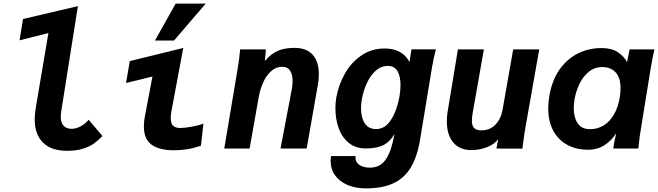

<svg xmlns="http://www.w3.org/2000/svg" viewBox="-20 -824 3650 1065"><path d="M172.5 -162Q172.5 -189 178 -223.5L248.5 -640.5L88.5 -600.5L107.5 -718.5L412 -790L319.5 -205Q317 -187.5 317 -177Q317 -143 333 -126.2Q349 -109.5 377 -109.5Q400.5 -109.5 425.2 -122.2Q450 -135 472 -159.5L548.5 -69.5Q546.5 -68 544.5 -66Q542.5 -64 540.5 -62Q521 -42.5 499.5 -27Q478 -11.5 441 0.5Q404 12.5 352.5 12.5Q264.5 12.5 218.5 -33Q172.5 -78.5 172.5 -162Z M778 -122.5Q778 -150 783.5 -178L825.5 -399.5L679 -363.5L700 -485L996.5 -558L931.5 -210.5Q927 -187.5 927 -170.5Q927 -138.5 940.8 -126.2Q954.5 -114 978.5 -114Q1003 -114 1041.8 -120.8Q1080.5 -127.5 1108.5 -138.5L1094.5 -15.5Q1050.5 -1 1015.5 4.2Q980.5 9.5 943.5 9.5Q863.5 9.5 820.8 -21.5Q778 -52.5 778 -122.5ZM839.5 -599 954.5 -804H1121L945 -599Z M1312 -550H1455L1449 -485.5Q1482.5 -525.5 1521 -542Q1559.5 -558.5 1614 -558.5Q1680 -558.5 1714.2 -520.5Q1748.5 -482.5 1748.5 -413Q1748.5 -382 1743 -352.5L1681 0H1536L1598 -326Q1603 -351 1603 -374.5Q1603 -409 1589.5 -431.2Q1576 -453.5 1545 -453.5Q1510 -453.5 1483 -428.5Q1456 -403.5 1439.2 -365.2Q1422.5 -327 1415 -285L1364.5 0H1224L1297 -435.5Q1308.5 -502 1312 -550Z M1814 68.5Q1814 54 1816 41.5H1952Q1949.5 73.5 1972 89.8Q1994.5 106 2032.5 106Q2067.5 106 2092.8 88.5Q2118 71 2136.5 30.8Q2155 -9.5 2167.5 -78L2166.5 -78.5Q2141.5 -35.5 2104.2 -18Q2067 -0.5 2010.5 -0.5Q1951 -0.5 1913 -32.8Q1875 -65 1857.8 -115.2Q1840.5 -165.5 1840.5 -222Q1840.5 -256 1845.5 -283Q1857.5 -351.5 1891.8 -413.5Q1926 -475.5 1982.8 -515.2Q2039.5 -555 2113.5 -555Q2195.5 -555 2237.5 -502Q2246.5 -491 2251 -478.5L2262.5 -550.5H2398Q2386 -507.5 2376.5 -451.5L2310 -49Q2294 47 2257.8 106.2Q2221.5 165.5 2160.8 193.2Q2100 221 2009 221Q1952.5 221 1908.2 202.2Q1864 183.5 1839 149Q1814 114.5 1814 68.5ZM2195.5 -286.5Q2201.5 -321 2201.5 -352.5Q2201.5 -401.5 2184.5 -430Q2167.5 -458.5 2131 -458.5Q2094 -458.5 2064.2 -432Q2034.5 -405.5 2015 -363Q1995.5 -320.5 1987 -273Q1982.5 -248.5 1982.5 -223.5Q1982.5 -172.5 2003.2 -140.2Q2024 -108 2066.5 -108Q2116 -108 2148.8 -159.2Q2181.5 -210.5 2195.5 -286.5Z M2458.5 -150Q2458.5 -176 2463 -205L2520 -550H2664L2602 -198Q2597.5 -173.5 2597.5 -154Q2597.5 -127 2609.8 -114Q2622 -101 2650.5 -101Q2697.5 -101 2728 -132.5Q2758.5 -164 2768 -217L2826.5 -550H2971L2894 -114Q2888 -81.5 2883 -39L2877.5 0.5L2733.5 0L2743.5 -52.5Q2723 -23.5 2681.2 -7.5Q2639.5 8.5 2592.5 8.5Q2551.5 8.5 2521.2 -10.2Q2491 -29 2474.8 -64.8Q2458.5 -100.5 2458.5 -150Z M3021 -222.5Q3021 -255 3027 -291Q3042 -380 3084.8 -439.8Q3127.5 -499.5 3187.8 -528.5Q3248 -557.5 3317 -557.5Q3371 -557.5 3405.5 -535.5Q3440 -513.5 3458 -479.5L3472.5 -550H3610Q3602 -518.5 3590 -449L3529 -71.5Q3525.5 -48 3524 -30L3520.5 0H3381.5Q3383.5 -21 3398 -85Q3373 -45.5 3334.2 -19.5Q3295.5 6.5 3240.5 6.5Q3177 6.5 3127.2 -20.2Q3077.5 -47 3049.2 -98.5Q3021 -150 3021 -222.5ZM3418.5 -289Q3422 -312 3422 -334.5Q3422 -394 3394.5 -423Q3367 -452 3322 -452Q3277.5 -452 3245 -425Q3212.5 -398 3193.5 -357.2Q3174.5 -316.5 3167 -274Q3162.5 -245 3162.5 -224Q3162.5 -173 3184 -140.2Q3205.5 -107.5 3254.5 -107.5Q3293 -107.5 3327 -127.5Q3361 -147.5 3385.2 -188.5Q3409.5 -229.5 3418.5 -289Z"/></svg>

Font: JuliaMono ExtraBoldItalic
Style: Regular
Weight: 800
Italic angle: -9°
Monospace: yes
Designer: cormullion
Foundry: corm
Version: Version 0.049; ttfautohint (v1.8.4)